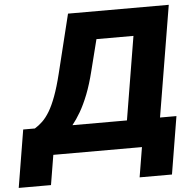

<svg xmlns="http://www.w3.org/2000/svg" viewBox="-101 -787 1015 1002"><g transform="rotate(-5 406.0 -286.0)"><path d="M-43.5 156.2 6.3 -145.5H67.4Q88.4 -158.2 107.9 -176.8Q127.4 -195.3 145.8 -225.6Q164.1 -255.9 181.6 -303Q199.2 -350.1 216.3 -419.4L292 -727.5H819.8L723.1 -145.5H809.1L759.3 156.2H589.8L615.7 0H151.4L125.5 156.2ZM264.2 -145.5H549.8L622.1 -582H428.2L387.2 -419.4Q370.1 -350.1 349.9 -298.6Q329.6 -247.1 307.9 -209.7Q286.1 -172.4 264.2 -145.5Z"/></g></svg>

Font: Inter 24pt ExtraBold
Style: Italic
Weight: 800
Italic angle: -9.3988°
Designer: Rasmus Andersson
Foundry: rsms
Version: Version 4.001;git-66647c0bb